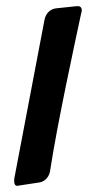

<svg xmlns="http://www.w3.org/2000/svg" viewBox="-20 -601 285 622"><path d="M162 -574C143 -572 128 -558 124 -536L26 -21C26 -19 26 -16 26 -13C26 -5 29 1 36 1C37 1 39 1 42 0L108 -10C127 -13 141 -30 143 -52C166 -202 221 -455 243 -558C244 -561 245 -565 245 -568C245 -575 241 -581 233 -581H228Z"/></svg>

Font: Bangerz
Style: Regular
Weight: 400
Designer: vernon adams
Foundry: Vernon Adams
Version: Version 2.10;December 28, 2023;FontCreator 13.0.0.2683 64-bi